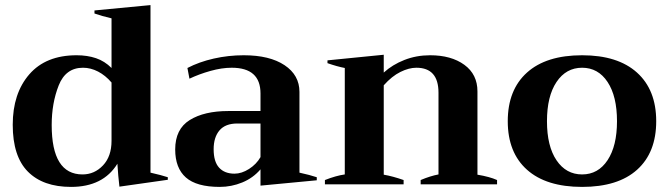

<svg xmlns="http://www.w3.org/2000/svg" viewBox="-20 -724 2620 754"><path d="M30 -234Q30 -357 95 -432Q160 -507 281 -507Q323 -507 357 -495.5Q391 -484 418 -457V-652Q379 -661 351 -671V-683L571 -704V-46Q615 -36 639 -28V-18L449 9Q444 -32 441 -81Q385 10 259 10Q149 10 89.5 -50Q30 -110 30 -234ZM418 -171V-400Q394 -428 365 -443Q336 -458 306 -458Q238 -458 210.5 -388.5Q183 -319 183 -233Q183 -39 304 -39Q351 -39 384.5 -74.5Q418 -110 418 -171Z M668 -137Q668 -217 725 -252.5Q782 -288 877 -288H1003V-357Q1003 -458 890 -458Q851 -458 806.5 -445.5Q762 -433 724 -415L716 -457Q762 -481 819.5 -494Q877 -507 937 -507Q1039 -507 1097.5 -468Q1156 -429 1156 -363V-46Q1197 -37 1224 -28V-16L1003 5V-59Q974 -25 931.5 -7.5Q889 10 843 10Q752 10 710 -27Q668 -64 668 -137ZM1003 -107V-239H912Q865 -239 842 -212Q819 -185 819 -138Q819 -89 840.5 -65.5Q862 -42 901 -42Q929 -42 958 -60.5Q987 -79 1003 -107Z M1932 -17V0H1632V-17Q1670 -33 1702 -39V-360Q1702 -458 1615 -458Q1586 -458 1552.5 -441.5Q1519 -425 1487 -389V-38Q1522 -32 1565 -17V0H1256V-17Q1299 -34 1334 -39V-457Q1303 -463 1266 -476V-487L1487 -509V-439Q1521 -470 1568 -488.5Q1615 -507 1669 -507Q1752 -507 1803.5 -469.5Q1855 -432 1855 -365V-38Q1903 -30 1932 -17Z M1974 -248Q1974 -371 2049.5 -439Q2125 -507 2266 -507Q2406 -507 2481.5 -439Q2557 -371 2557 -248Q2557 -125 2482 -57.5Q2407 10 2266 10Q2125 10 2049.5 -57.5Q1974 -125 1974 -248ZM2403 -248Q2403 -346 2366 -402Q2329 -458 2266 -458Q2203 -458 2165.5 -402Q2128 -346 2128 -248Q2128 -150 2165.5 -94.5Q2203 -39 2266 -39Q2329 -39 2366 -95Q2403 -151 2403 -248Z"/></svg>

Font: Trirong
Style: Bold
Weight: 700
Designer: Katatrad Team
Foundry: CadsonDemak
Version: Version 1.001